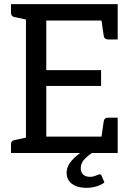

<svg xmlns="http://www.w3.org/2000/svg" viewBox="-20 -737 632 925"><path d="M33 0V-41Q33 -59 49 -62L105 -74V-643L49 -655Q33 -658 33 -676V-717H547V-547H501Q483 -547 480 -563L469 -638H203V-399H467V-323H203V-79H469L480 -154Q483 -170 501 -170H547V0ZM460 103Q467 103 469 109L483 142Q468 154 444.5 161Q421 168 396 168Q352 168 326.5 148.5Q301 129 301 96Q301 64 325.5 36.5Q350 9 382 -10L428 -3Q408 9 388.5 28.5Q369 48 369 74Q369 93 381 104Q393 115 414 115Q428 115 442 109Q456 103 460 103Z"/></svg>

Font: Aleo
Style: Regular
Weight: 400
Designer: Alessio Laiso
Foundry: Alessio Laiso
Version: Version 2.001; ttfautohint (v1.8.4.7-5d5b);gftools[0.9.29]